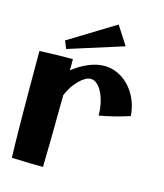

<svg xmlns="http://www.w3.org/2000/svg" viewBox="-116 -870 817 959"><g transform="rotate(15 292.5 -390.5)"><path d="M315 -485Q288 -485 255 -452Q222 -419 202 -371Q200 -104 197 2Q137 2 35 -2Q30 -135 30 -553Q118 -557 202 -557V-499Q241 -530 283 -547.5Q325 -565 363 -565Q413 -565 455.5 -537.5Q498 -510 524.5 -462.5Q551 -415 555 -357Q471 -330 399 -318Q399 -362 387.5 -400.5Q376 -439 356.5 -462Q337 -485 315 -485ZM140 -637 378 -783 440 -687 156 -597Z"/></g></svg>

Font: Otomanopee One
Style: Regular
Weight: 400
Designer: Das Ende der Wildnis
Foundry: Gutenberg Labo
Version: Version 3.005